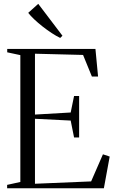

<svg xmlns="http://www.w3.org/2000/svg" viewBox="-20 -1004 625 1024"><path d="M88.5 -33.5V-710L18.5 -725V-743H489L503 -596H470L423 -711L166.5 -717.5V-393L357 -404L375 -492H402V-271H375L357 -361L166.5 -370.5V-24L466 -36.5L529 -181L565 -169L534 0H18V-18ZM300.5 -802Q280.5 -811.5 256 -827.5Q231.5 -843.5 207 -862.8Q182.5 -882 162.2 -901.2Q142 -920.5 130.5 -935.5L184 -983.5L313 -813.5L301.5 -802Z"/></svg>

Font: Merriweather 144pt Light
Style: Regular
Weight: 300
Version: Version 2.100